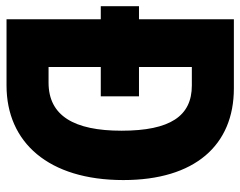

<svg xmlns="http://www.w3.org/2000/svg" viewBox="-96 -658 754 603"><g transform="rotate(90 281.5 -357.0)"><path d="M41 0H249C428 0 546 -132 546 -367C546 -591 437 -714 258 -714H41V-416H0V-296H41ZM240 -132H191V-296H283V-416H191V-582H249C345 -582 391 -514 391 -361C391 -212 344 -132 240 -132Z"/></g></svg>

Font: Noto Sans Mono SemiCondensed ExtraBold
Style: Regular
Weight: 800
Width: 4
Designer: Monotype Design Team
Foundry: Monotype Imaging Inc.
Version: Version 2.014